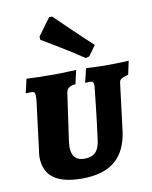

<svg xmlns="http://www.w3.org/2000/svg" viewBox="-87 -840 725 914"><g transform="rotate(-10 275.5 -383.0)"><path d="M202 -150Q202 -82 263 -82Q298 -82 316.5 -100Q335 -118 340 -159Q348 -217 356.5 -291.5Q365 -366 368 -396L370 -417Q370 -429 366 -433.5Q362 -438 352 -438L331 -437L329 -440L345 -505Q356 -505 384 -503.5Q412 -502 440 -502Q477 -502 508.5 -503Q540 -504 551 -505L537 -440Q510 -432 501.5 -426Q493 -420 492 -405L464 -179Q451 -84 395 -37.5Q339 9 236 9Q145 9 99.5 -24Q54 -57 53 -125Q53 -140 56 -156L86 -396Q87 -404 87 -416Q87 -429 83 -433.5Q79 -438 67 -438L43 -437L42 -440L57 -505Q70 -504 108 -503Q146 -502 192 -502Q222 -502 253.5 -503.5Q285 -505 297 -505L282 -439Q259 -437 248.5 -428Q238 -419 236 -400L204 -175ZM214 -775H229Q244 -760 297.5 -708.5Q351 -657 405 -607L370 -558L352 -553Q291 -594 231 -630Q171 -666 154 -676L153 -692Z"/></g></svg>

Font: Alegreya SC ExtraBold
Style: Italic
Weight: 800
Italic angle: -7°
Designer: Juan Pablo del Peral
Foundry: Huerta Tipografica
Version: Version 2.007; ttfautohint (v1.6)